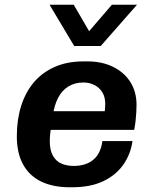

<svg xmlns="http://www.w3.org/2000/svg" viewBox="-20 -780 640 810"><path d="M273 10Q204 10 154 -14Q104 -38 77.5 -86Q51 -134 51 -205Q51 -276 69.5 -334Q88 -392 123.5 -433.5Q159 -475 211.5 -498Q264 -521 332 -521H349Q411 -521 458 -497.5Q505 -474 530.5 -433Q556 -392 556 -338Q556 -325 555 -307Q554 -289 552 -270Q550 -251 546 -232H134L202 -277Q197 -254 193.5 -229.5Q190 -205 190 -185Q190 -146 203.5 -122.5Q217 -99 240 -89.5Q263 -80 291 -80Q342 -80 373.5 -106Q405 -132 412 -185H539Q531 -129 500 -85Q469 -41 415.5 -15.5Q362 10 284 10ZM203 -293 145 -311H422Q423 -322 423.5 -328.5Q424 -335 424 -341Q424 -371 411.5 -391Q399 -411 378 -421.5Q357 -432 332 -432Q295 -432 268 -415Q241 -398 225 -367Q209 -336 203 -293ZM558 -760 405 -586H293L189 -760H291L383 -602H316L452 -760Z"/></svg>

Font: Chivo Mono Medium SemiBold
Style: Italic
Weight: 600
Italic angle: -8.05°
Monospace: yes
Version: Version 1.008